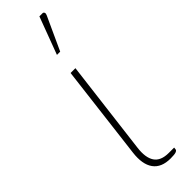

<svg xmlns="http://www.w3.org/2000/svg" viewBox="-257 -728 731 731"><g transform="rotate(-45 109.0 -362.0)"><path d="M49 0ZM102.5 -493H128.5L81.5 -111.5Q75.5 -63.5 92.2 -38.5Q109 -13.5 151.5 -13.5H180.5L179.5 -4.5Q179 0.5 171.2 3.5Q163.5 6.5 142 6.5Q92.5 6.5 70.8 -23.8Q49 -54 56 -111ZM114.5 -578.5 171 -729.5H187.5Q193 -729.5 195 -724.5Q197 -719.5 193.5 -712.5L132 -578.5Z"/></g></svg>

Font: Lato Thin
Style: Italic
Weight: 200
Italic angle: -7°
Designer: Lukasz Dziedzic
Foundry: tyPoland Lukasz Dziedzic
Version: Version 2.007; 2014-02-27